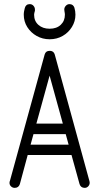

<svg xmlns="http://www.w3.org/2000/svg" viewBox="-20 -909 481 929"><path d="M413 -32Q414 -28 414 -25Q414 -15 407 -7.5Q400 0 390 0Q371 0 365 -18L326 -159H114L76 -18Q70 0 51 0Q41 0 33.5 -7Q26 -14 26 -24Q26 -30 28 -34L196 -645Q201 -663 220 -663Q221 -663 222 -663Q222 -663 223 -663Q240 -662 245 -645ZM156 -311H284L220 -543ZM128 -209H312L298 -260H142ZM292 -854Q291 -859 291 -863Q291 -873 298.5 -881Q306 -889 316 -889Q334 -889 340 -872Q345 -855 345 -838Q345 -806 328 -778.5Q311 -751 283 -735Q255 -719 220 -719Q186 -719 157.5 -735Q129 -751 112 -778Q95 -805 95 -838Q95 -846 96.5 -854.5Q98 -863 100 -870Q105 -889 124 -889Q135 -889 142 -881Q149 -873 149 -863Q149 -860 149 -857Q145 -844 145 -838Q145 -807 166 -788.5Q187 -770 220 -770Q254 -770 274 -789Q294 -808 294 -838Q294 -844 292 -854Z"/></svg>

Font: Libertine Sup
Style: Regular
Weight: 400
Designer: Bastien Sozeau
Foundry: NBR — Bastien Sozeau
Version: Version 2.003; ttfautohint (v1.8.4.7-5d5b);gftools[0.9.33]